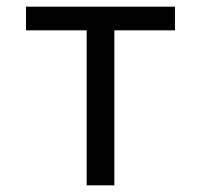

<svg xmlns="http://www.w3.org/2000/svg" viewBox="-20 -556 603 576"><path d="M240 0V-465H58V-536H505V-465H323V0Z"/></svg>

Font: Noto Sans Mono SemiCondensed
Style: Regular
Weight: 400
Width: 4
Designer: Monotype Design Team
Foundry: Monotype Imaging Inc.
Version: Version 2.014